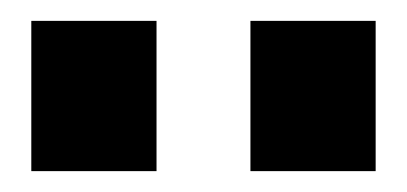

<svg xmlns="http://www.w3.org/2000/svg" viewBox="-20 -917 390 184"><path d="M10 -897H130V-753H10ZM220 -897H340V-753H220Z"/></svg>

Font: Otomanopee
Style: Regular
Weight: 400
Designer: Das Ende der Wildnis
Foundry: Gutenberg Labo
Version: Version 3.000